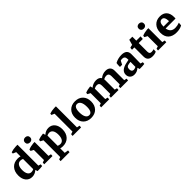

<svg xmlns="http://www.w3.org/2000/svg" viewBox="273 -1799 3207 3207"><g transform="rotate(-45 1876.0 -195.5)"><path d="M169.9 8.8Q100.6 8.8 59.6 -40.8Q18.6 -90.3 18.6 -174.3Q18.6 -269.5 71 -325.7Q123.5 -381.8 212.4 -381.8Q245.6 -381.8 271 -373V-474.6L213.9 -498.5L216.3 -526.4Q271 -544.4 335.4 -546.9H373.5V-53.7L416.5 -41L413.1 -3.9Q370.1 2.9 299.3 2L286.6 -38.6Q233.9 8.8 169.9 8.8ZM129.9 -191.9Q129.9 -127.4 152.6 -92.8Q175.3 -58.1 217.3 -58.1Q243.7 -58.1 271 -72.3V-313.5Q244.1 -325.7 218.3 -325.7Q175.8 -325.7 152.8 -291Q129.9 -256.3 129.9 -191.9Z M458.5 0 461.4 -37.6Q479 -45.9 505.4 -52.7V-292.5L455.1 -318.8L457.5 -348.6Q509.3 -371.6 579.6 -377.4H607.9V-49.3L656.2 -38.6L653.3 0ZM549.3 -425.8Q521 -425.8 504.2 -441.7Q487.3 -457.5 487.3 -484.4Q487.3 -511.2 504.2 -527.3Q521 -543.5 549.3 -543.5Q577.6 -543.5 594.5 -527.3Q611.3 -511.2 611.3 -484.4Q611.3 -457.5 594.5 -441.7Q577.6 -425.8 549.3 -425.8Z M689 156.2 691.9 118.7Q710.9 109.9 732.9 103.5V-292.5L682.6 -318.8L685.1 -348.6Q736.8 -371.6 807.1 -377.4L819.3 -334.5Q872.1 -381.8 936 -381.8Q1005.4 -381.8 1046.6 -332.3Q1087.9 -282.7 1087.9 -198.7Q1087.9 -103.5 1035.4 -47.4Q982.9 8.8 894 8.8Q860.4 8.8 835.4 0V106.9L903.3 117.7L899.9 156.2ZM888.7 -314.9Q862.3 -314.9 835.4 -300.8V-59.6Q861.8 -47.4 887.7 -47.4Q930.7 -47.4 953.6 -82Q976.6 -116.7 976.6 -181.2Q976.6 -245.6 953.9 -280.3Q931.2 -314.9 888.7 -314.9Z M1128.4 0 1131.3 -37.6Q1149.9 -45.4 1178.2 -52.7V-475.1L1125.5 -498L1127.9 -526.4Q1178.7 -544.4 1242.7 -546.9H1280.8V-49.3L1332 -38.6L1329.1 0Z M1563.5 8.8Q1476.1 8.8 1424.3 -43.7Q1372.6 -96.2 1372.6 -185.5Q1372.6 -275.4 1424.6 -328.6Q1476.6 -381.8 1564.9 -381.8Q1652.3 -381.8 1703.9 -329.1Q1755.4 -276.4 1755.4 -187Q1755.4 -97.2 1703.4 -44.2Q1651.4 8.8 1563.5 8.8ZM1571.3 -47.4Q1642.6 -47.4 1642.6 -173.3Q1642.6 -247.1 1620.1 -286.4Q1597.7 -325.7 1556.6 -325.7Q1485.8 -325.7 1485.8 -199.7Q1485.8 -126 1508.1 -86.7Q1530.3 -47.4 1571.3 -47.4Z M1802.7 0 1805.7 -37.6Q1824.7 -46.4 1846.7 -52.7V-292.5L1796.4 -318.8L1798.8 -348.6Q1850.6 -371.6 1920.9 -377.4L1933.6 -333.5Q1989.7 -381.3 2061.5 -381.3Q2131.3 -381.3 2158.2 -334.5Q2213.9 -381.3 2285.2 -381.3Q2338.9 -381.3 2367.7 -353.3Q2396.5 -325.2 2396.5 -272.9V-49.3L2442.4 -38.6L2439 0H2256.3L2259.3 -39.6Q2274.4 -46.9 2293.9 -52.2V-247.6Q2293.9 -314.5 2235.8 -314.5Q2204.6 -314.5 2170.9 -295.4Q2172.4 -285.2 2172.4 -273.4V-49.3L2215.8 -38.6L2212.9 0H2032.2L2035.2 -39.6Q2050.3 -46.9 2069.8 -52.2V-247.6Q2069.8 -314.5 2012.2 -314.5Q1981.9 -314.5 1949.2 -295.9V-49.3L1995.6 -38.6L1992.2 0Z M2586.9 7.3Q2537.1 7.3 2507.8 -20.5Q2478.5 -48.3 2478.5 -95.7Q2478.5 -195.3 2626.5 -226.1L2687 -238.8V-257.3Q2687 -326.7 2624.5 -326.7Q2605.5 -326.7 2586.9 -320.3L2553.7 -255.4H2502.4Q2501 -303.2 2508.3 -342.3Q2578.6 -381.3 2662.1 -381.3Q2788.6 -381.3 2788.6 -272Q2788.6 -258.3 2788.3 -230Q2788.1 -201.7 2787.4 -168.7Q2786.6 -135.7 2786.1 -107.4Q2785.6 -79.1 2785.6 -64.5V-53.7L2828.6 -41L2825.7 -3.9Q2782.7 2.9 2711.4 2L2698.7 -38.6Q2648.9 7.3 2586.9 7.3ZM2583.5 -119.1Q2583.5 -57.6 2632.8 -57.6Q2655.8 -57.6 2685.5 -73.2Q2685.5 -102.5 2686.3 -132.8Q2687 -163.1 2687 -190.9L2649.9 -186.5Q2614.7 -182.1 2599.1 -166.3Q2583.5 -150.4 2583.5 -119.1Z M3016.6 5.9Q2903.3 5.9 2903.3 -101.1V-315.9H2847.7L2851.1 -358.4Q2876.5 -368.2 2907.7 -373L2933.6 -466.3H3005.9V-373H3107.4L3102.5 -315.9H3005.9V-115.7Q3005.9 -85.4 3017.1 -71.8Q3028.3 -58.1 3053.2 -58.1Q3075.7 -58.1 3109.4 -66.4L3106 -14.2Q3070.8 5.9 3016.6 5.9Z M3146.5 0 3149.4 -37.6Q3167 -45.9 3193.4 -52.7V-292.5L3143.1 -318.8L3145.5 -348.6Q3197.3 -371.6 3267.6 -377.4H3295.9V-49.3L3344.2 -38.6L3341.3 0ZM3237.3 -425.8Q3209 -425.8 3192.1 -441.7Q3175.3 -457.5 3175.3 -484.4Q3175.3 -511.2 3192.1 -527.3Q3209 -543.5 3237.3 -543.5Q3265.6 -543.5 3282.5 -527.3Q3299.3 -511.2 3299.3 -484.4Q3299.3 -457.5 3282.5 -441.7Q3265.6 -425.8 3237.3 -425.8Z M3581.1 7.8Q3485.8 7.8 3434.3 -41.3Q3382.8 -90.3 3382.8 -181.2Q3382.8 -273.4 3433.6 -327.6Q3484.4 -381.8 3570.3 -381.8Q3647.9 -381.8 3689.9 -335.9Q3731.9 -290 3731.9 -204.6Q3731.9 -197.3 3731.4 -187.3Q3731 -177.2 3730 -170.4H3496.1Q3512.7 -62.5 3618.7 -62.5Q3667.5 -62.5 3720.7 -82.5L3715.8 -24.9Q3691.9 -9.3 3656.5 -0.7Q3621.1 7.8 3581.1 7.8ZM3559.1 -326.7Q3493.2 -326.7 3493.2 -217.3H3623.5Q3621.1 -274.9 3605.7 -300.8Q3590.3 -326.7 3559.1 -326.7Z"/></g></svg>

Font: Markazi Text SemiBold
Style: Regular
Weight: 600
Designer: Borna Izadpanah (Arabic designer), Fiona Ross (Arabic design director) and Florian Runge (Latin designer)
Foundry: Borna Izadpanah and Florian Runge
Version: Version 1.001; ttfautohint (v1.8.3)